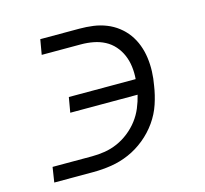

<svg xmlns="http://www.w3.org/2000/svg" viewBox="-83 -623 766 716"><g transform="rotate(-15 300.0 -265.0)"><path d="M42 0 51 -58H203Q228 -58 253 -62Q278 -66 302 -76.5Q326 -87 347.5 -104Q369 -121 385 -142Q401 -163 411 -187Q421 -211 427 -236H167L177 -294H435Q437 -318 434 -342Q431 -366 422 -387Q413 -408 398 -425Q383 -442 363 -452.5Q343 -463 319.5 -467.5Q296 -472 271 -472H120L130 -530H281Q308 -530 334 -526.5Q360 -523 384 -513.5Q408 -504 428 -488.5Q448 -473 462.5 -453Q477 -433 486 -409Q495 -385 498.5 -359Q502 -333 501 -306Q500 -279 495 -252Q490 -218 478.5 -183.5Q467 -149 445.5 -118.5Q424 -88 394.5 -64Q365 -40 331.5 -25.5Q298 -11 263 -5.5Q228 0 193 0Z"/></g></svg>

Font: Iosevka Curly Slab LtEx
Style: Italic
Weight: 300
Width: 7
Italic angle: -9°
Monospace: yes
Designer: Belleve Invis
Foundry: Belleve Invis
Version: Version 11.1.0; ttfautohint (v1.8.3)